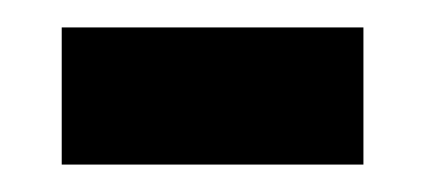

<svg xmlns="http://www.w3.org/2000/svg" viewBox="-20 -420 310 140"><path d="M25 -400H245V-300H25Z"/></svg>

Font: kids-team
Style: team
Weight: 400
Designer: Ryoichi Tsunekawa, Thomas Gollenia, Laura Emeder
Foundry: Ryoichi Tsunekawa, Thomas Gollenia, Laura Emeder
Version: Version 2.000